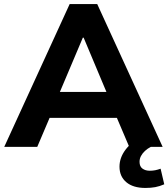

<svg xmlns="http://www.w3.org/2000/svg" viewBox="-20 -725 831 948"><path d="M1 0 324 -705H460L783 0H618L535 -195L600 -143H182L247 -195L164 0ZM389 -539 260 -234 234 -271H548L521 -234L393 -539ZM698 203Q637 203 603.5 174.5Q570 146 570 98Q570 54 599.5 14.5Q629 -25 677 -46L725 0Q709 8 696 20Q683 32 676 45.5Q669 59 669 74Q669 97 683.5 107.5Q698 118 719 118Q734 118 746.5 115.5Q759 113 773 108L791 185Q768 195 746.5 199Q725 203 698 203Z"/></svg>

Font: Nunito Sans 9pt ExtraBold
Style: Regular
Weight: 800
Version: Version 3.101;gftools[0.9.27]